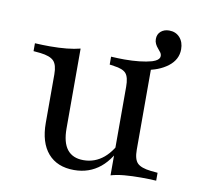

<svg xmlns="http://www.w3.org/2000/svg" viewBox="-67 -613 712 695"><g transform="rotate(10 289.0 -265.5)"><path d="M437.9 -387.9 421 -414.5Q454.8 -420.2 470.6 -427.8Q486.3 -435.5 486.3 -446.8Q486.3 -454 481.9 -460.1Q477.4 -466.1 471.8 -472.6Q466.1 -479 462.1 -487.1Q458.1 -495.2 458.1 -504.8Q458.1 -522.6 470.2 -533.1Q482.3 -543.5 500.8 -543.5Q525 -543.5 539.9 -527Q554.8 -510.5 554.8 -483.9Q554.8 -446 521.8 -420.6Q488.7 -395.2 437.9 -387.9ZM196 -413.7V-206.5H118.5V-315.3Q118.5 -350 104.8 -364.1Q91.1 -378.2 55.6 -382.3L29.8 -384.7V-413.7Q45.2 -412.9 58.1 -412.5Q71 -412.1 84.7 -412.1Q118.5 -412.1 146.4 -414.9Q174.2 -417.7 196 -423.4ZM196 -206.5V-129.8Q196 -78.2 216.1 -52.8Q236.3 -27.4 275.8 -27.4Q317.7 -27.4 350 -54.4Q382.3 -81.5 404.8 -136.3L408.9 -118.5Q384.7 -52.4 344.4 -19.4Q304 13.7 248.4 13.7Q186.3 13.7 152.4 -25.4Q118.5 -64.5 118.5 -137.1V-206.5ZM382.3 0V-206.5H459.7V-98.4Q459.7 -62.9 473.4 -49.2Q487.1 -35.5 522.6 -31.5L548.4 -29V0Q533.1 -0.8 520.2 -1.2Q507.3 -1.6 492.7 -1.6Q459.7 -1.6 431.9 0.8Q404 3.2 382.3 9.7ZM459.7 -413.7V-206.5H382.3V-316.1Q382.3 -350.8 370.6 -364.5Q358.9 -378.2 325.8 -382.3L309.7 -384.7V-413.7Q325 -412.9 335.9 -412.5Q346.8 -412.1 358.9 -412.1Q387.9 -412.1 413.7 -414.9Q439.5 -417.7 459.7 -423.4Z"/></g></svg>

Font: Playfair 5pt SemiExpanded Light
Style: Regular
Weight: 400
Version: Version 2.203